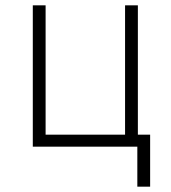

<svg xmlns="http://www.w3.org/2000/svg" viewBox="-20 -550 640 720"><path d="M495 150V0H103V-530H151V-45H449V-530H497V-45H543V150Z"/></svg>

Font: Geist Mono UltraLight
Style: Regular
Weight: 200
Monospace: yes
Designer: Basement.studio, Andrés Briganti, Mateo Zaragoza
Foundry: Basement.studio, Vercel, Andrés Briganti, Guido Ferreyra, Mateo Zaragoza
Version: Version 1.400; ttfautohint (v1.8.4.7-5d5b)